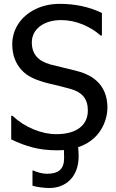

<svg xmlns="http://www.w3.org/2000/svg" viewBox="-20 -760 597 987"><path d="M276.4 12.7C284.7 12.7 290 12.7 293.5 12.2L308.6 11.2C309.1 32.7 309.6 46.4 309.6 52.2C309.6 108.9 281.7 133.3 220.7 133.3C197.3 133.3 170.4 125 151.4 116.7H147V194.8C171.9 202.1 207.5 206.5 233.4 206.5C320.3 206.5 384.3 147 384.3 43.5C384.3 36.6 383.8 27.8 383.3 16.6L381.8 -3.4C416.5 -15.1 440.9 -29.3 466.3 -52.7C507.3 -91.3 532.2 -149.9 532.2 -207C532.2 -252.4 520.5 -290.5 497.6 -321.3C484.4 -338.4 469.2 -352.5 451.2 -363.8C433.1 -374.5 415 -382.8 397.5 -388.7C379.4 -394 357.4 -399.9 331.1 -406.2L314 -410.2C290.5 -415.5 265.6 -421.9 238.8 -428.7C175.8 -446.3 143.6 -481.9 143.6 -542.5C143.6 -609.9 204.6 -656.7 293.9 -656.7C331.5 -656.7 368.7 -649.4 405.3 -634.3C441.4 -619.1 471.7 -600.6 496.6 -577.6H503.9V-693.4C439 -724.6 366.7 -740.2 287.6 -740.2C241.2 -740.2 199.2 -731 162.1 -712.9C87.4 -676.3 43 -609.9 43 -532.2C43 -504.4 47.4 -479.5 55.7 -457.5C71.8 -414.6 102.5 -381.3 143.1 -361.3C177.7 -343.8 223.6 -331.5 280.3 -319.3C298.8 -314.9 319.3 -309.6 341.8 -303.2C403.8 -285.6 431.6 -250.5 431.6 -191.9C431.6 -117.2 374.5 -70.3 269.5 -70.3C231.4 -70.3 192.4 -78.6 152.3 -95.2C111.8 -111.8 76.2 -134.8 44.4 -164.6H37.6V-43.5C74.7 -25.4 111.8 -11.2 148.4 -2C185.1 7.8 228 12.7 276.4 12.7Z"/></svg>

Font: SG Kara
Style: Regular
Weight: 400
Designer: Damoon Khanjanzadeh
Version: Version 1.000